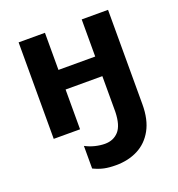

<svg xmlns="http://www.w3.org/2000/svg" viewBox="-141 -661 944 1021"><g transform="rotate(-20 331.0 -150.5)"><path d="M584 -546V-11Q584 75 552.5 132Q521 189 466.5 217Q412 245 342 245Q304 245 275.5 239Q247 233 216 218V90Q242 104 271 111Q300 118 326 118Q374 118 403.5 85.5Q433 53 435 -23V-225H227V0H78V-546H227V-336H435V-546Z"/></g></svg>

Font: Noto Sans
Style: Bold
Weight: 700
Designer: Monotype Design Team
Foundry: Monotype Imaging Inc.
Version: Version 2.000;GOOG;noto-source:20170915:90ef993387c0; ttfaut